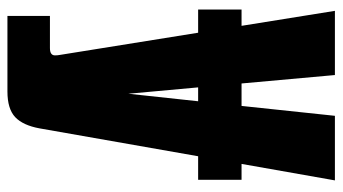

<svg xmlns="http://www.w3.org/2000/svg" viewBox="-216 -556 894 501"><g transform="rotate(90 230.5 -305.0)"><path d="M448.7 -375.5H387.2L314.5 38.1Q306.6 81.5 285.2 101.8Q263.7 122.1 218.3 122.1H21V11.2H105Q124 11.2 124 -2Q124 -8.8 122.6 -16.1L64.9 -375.5H4.4V-488.8H46.9L7.8 -732.4H175.3L197.3 -488.8H255.9L281.7 -732.4H450.2L407.2 -488.8H448.7ZM224.1 -193.4 243.7 -375.5H207.5Z"/></g></svg>

Font: Anton
Style: Regular
Weight: 400
Designer: Vernon Adams, Tural Alisoy
Foundry: Vernon Adams
Version: Version 2.300